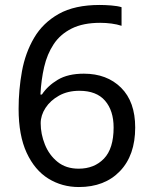

<svg xmlns="http://www.w3.org/2000/svg" viewBox="-20 -744 612 774"><path d="M55 -305Q55 -382 68.5 -456.5Q82 -531 117.5 -591.5Q153 -652 217 -688Q281 -724 382 -724Q403 -724 428.5 -722Q454 -720 470 -715V-640Q452 -646 429.5 -649Q407 -652 384 -652Q315 -652 269 -629Q223 -606 196.5 -566Q170 -526 158 -474Q146 -422 143 -363H149Q172 -398 213 -422.5Q254 -447 318 -447Q411 -447 468 -390.5Q525 -334 525 -230Q525 -118 463.5 -54Q402 10 298 10Q230 10 175 -24Q120 -58 87.5 -128Q55 -198 55 -305ZM297 -64Q360 -64 399 -104.5Q438 -145 438 -230Q438 -298 403.5 -338Q369 -378 300 -378Q253 -378 218 -358.5Q183 -339 163.5 -309Q144 -279 144 -247Q144 -204 161 -161.5Q178 -119 212 -91.5Q246 -64 297 -64Z"/></svg>

Font: Noto Sans Tifinagh Azawagh
Style: Regular
Weight: 400
Designer: JamraPatel
Foundry: JamraPatel LLC
Version: Version 2.006; ttfautohint (v1.8.4.7-5d5b)